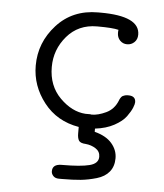

<svg xmlns="http://www.w3.org/2000/svg" viewBox="-49 -480 622 728"><g transform="rotate(5 262.5 -116.5)"><path d="M77.1 -215.8Q77.1 -303.7 137.7 -370.4Q198.2 -437 294.9 -437H304.2Q454.1 -437 454.1 -366.2Q454.1 -348.1 442.6 -337.2Q431.2 -326.2 415 -326.2Q398.9 -326.2 387.9 -337.6Q377 -349.1 377 -366.2Q377 -374 377.9 -377.9Q355 -383.8 298.8 -383.8H295.9Q225.1 -383.8 181.6 -333Q138.2 -282.2 138.2 -215.8Q138.2 -144 183.6 -98.6Q229 -53.2 280.8 -49.8Q293.9 -49.8 298.8 -49.8L304.2 -48.8Q329.1 -48.8 359.1 -63Q389.2 -77.1 402.8 -110.8L403.8 -113.8Q405.8 -117.7 407 -119.9Q408.2 -122.1 410.6 -125Q413.1 -127.9 416 -129.4Q418.9 -130.9 423.6 -132.3Q428.2 -133.8 434.1 -133.8H437Q464.8 -133.8 464.8 -109.9Q464.8 -103 459 -88.6Q453.1 -74.2 439 -54.7Q424.8 -35.2 394.3 -18.6Q363.8 -2 321.8 2.9V15.1Q365.7 26.4 387.5 51.8Q409.2 77.1 409.2 108.2Q409.2 139.2 392.6 159.7Q376 180.2 345 189.2Q314 198.2 284.9 201.2Q255.9 204.1 214.8 204.1H202.1Q188 204.1 180.4 196Q172.9 188 172.9 178.2Q172.9 151.4 207 150.9H210.9Q279.8 150.9 313.5 142.3Q347.2 133.8 347.2 107.9Q347.2 87.9 330.1 76.9Q313 65.9 292 64Q271 63 265.4 53.5Q259.8 43.9 259.8 26.9V2Q175.8 -12.2 126.5 -75.4Q77.1 -138.7 77.1 -215.8Z"/></g></svg>

Font: CMU Typewriter Text
Style: Light
Weight: 200
Version: Version 0.7.0